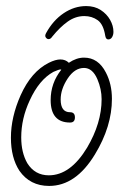

<svg xmlns="http://www.w3.org/2000/svg" viewBox="-20 -604 400 633"><path d="M142 9Q79 9 44 -41Q16 -84 16 -150Q16 -218 48 -290Q83 -368 141 -397Q163 -408 179 -408Q196 -408 207 -397Q232 -414 257 -414Q304 -414 329 -365Q349 -327 349 -278Q349 -187 293 -95Q230 9 142 9ZM141 -26Q212 -26 267 -117Q315 -198 315 -277Q315 -310 301 -343Q285 -380 257 -380Q226 -380 203 -345Q180 -310 180 -276Q180 -234 211 -234Q227 -234 227 -217Q227 -200 211 -200Q147 -200 147 -274Q147 -330 182 -374Q181 -375 179 -375Q174 -375 156 -367Q109 -341 78 -273Q50 -213 50 -151Q50 -101 70 -66Q95 -26 141 -26ZM337 -474Q329 -474 327 -486Q321 -524 302 -537.5Q283 -551 258 -551Q229 -551 203.5 -533Q178 -515 152 -483Q147 -475 140 -475Q135 -475 131 -480.5Q127 -486 132 -495Q155 -537 190 -560.5Q225 -584 264 -584Q292 -584 312 -571Q332 -558 343 -538.5Q354 -519 354 -499Q354 -489 349.5 -481.5Q345 -474 337 -474Z"/></svg>

Font: Send Flowers
Style: Regular
Weight: 400
Designer: Robert E. Leuschke
Foundry: Robert E. Leuschke
Version: Version 1.010; ttfautohint (v1.8.4.7-5d5b)